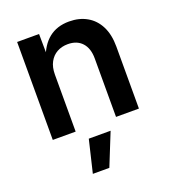

<svg xmlns="http://www.w3.org/2000/svg" viewBox="-141 -652 886 993"><g transform="rotate(-20 301.5 -155.5)"><path d="M190.4 -313.5V0H64.5V-539.1H185.1L186.5 -405.3H173.3Q196.3 -475.6 241 -511.2Q285.6 -546.9 352.5 -546.9Q408.2 -546.9 450.2 -522.9Q492.2 -499 515.4 -453.1Q538.6 -407.2 538.6 -341.3V0H412.6V-321.8Q412.6 -377.4 384.5 -408.2Q356.4 -439 306.2 -439Q272.9 -439 246.8 -424.6Q220.7 -410.2 205.6 -382.3Q190.4 -354.5 190.4 -313.5ZM199.2 235.8 241.7 57.6H361.8L290 235.8Z"/></g></svg>

Font: Inter 18pt SemiBold
Style: Regular
Weight: 600
Designer: Rasmus Andersson
Foundry: rsms
Version: Version 4.001;git-66647c0bb